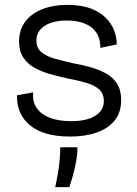

<svg xmlns="http://www.w3.org/2000/svg" viewBox="-20 -547 561 786"><path d="M267 12Q213 12 172 0.5Q131 -11 103.5 -33.5Q76 -56 62 -87.5Q48 -119 50 -157L116 -169Q112 -131 130.5 -104.5Q149 -78 185 -64.5Q221 -51 271 -51Q335 -51 370 -73Q405 -95 405 -133Q405 -164 386 -181Q367 -198 333 -208Q299 -218 256 -226Q219 -234 184 -244Q149 -254 120.5 -270Q92 -286 75 -312Q58 -338 58 -377Q58 -423 82 -456.5Q106 -490 151 -508.5Q196 -527 257 -527Q320 -527 364 -507Q408 -487 432.5 -450.5Q457 -414 458 -365L391 -351Q391 -389 374 -414Q357 -439 326 -451Q295 -463 253 -463Q196 -463 162.5 -441Q129 -419 129 -381Q129 -351 149 -334Q169 -317 202 -307.5Q235 -298 275 -289Q314 -282 350 -272Q386 -262 414.5 -246Q443 -230 459.5 -204Q476 -178 476 -137Q476 -87 449.5 -54Q423 -21 376 -4.5Q329 12 267 12ZM206 219Q220 155 223.5 115.5Q227 76 227 56H297Q297 91 288 132.5Q279 174 264 219Z"/></svg>

Font: Bricolage Grotesque Light
Style: Regular
Weight: 300
Designer: Mathieu Triay
Foundry: Atelier Triay
Version: Version 1.000;gftools[0.9.30]